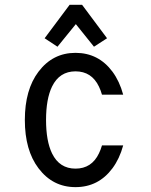

<svg xmlns="http://www.w3.org/2000/svg" viewBox="-20 -766 626 796"><path d="M165 -607.4 268.6 -746.1H320.3L423.8 -607.4L369.6 -572.3L294.4 -666L218.3 -572.3ZM490.7 -163.1Q475.6 -107.9 446.3 -68.4Q388.2 9.8 293 9.8Q198.7 9.8 139.6 -68.4Q83 -143.1 83 -268.6Q83 -394 139.6 -468.8Q198.7 -546.9 293 -546.9Q388.2 -546.9 446.3 -468.8Q475.6 -429.2 490.7 -373.5H402.8Q397.5 -392.1 390.1 -407.2Q359.9 -470.2 293 -470.2Q226.6 -470.2 195.8 -407.2Q170.9 -356 170.9 -268.6Q170.9 -181.2 195.8 -129.9Q226.6 -66.9 293 -66.9Q359.9 -66.9 390.1 -129.9Q397.5 -145 402.8 -163.1Z"/></svg>

Font: Consola Mono
Style: Book
Weight: 400
Monospace: yes
Designer: Wojciech Kalinowski "wmk69" (wmk69@o2.pl)
Foundry: Wojciech Kalinowski "wmk69" (wmk69@o2.pl)
Version: Version 2.1.0